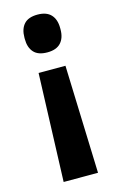

<svg xmlns="http://www.w3.org/2000/svg" viewBox="-104 -548 458 742"><g transform="rotate(-15 124.5 -176.5)"><path d="M71 -283.5H178.5L193 148.5H55.5ZM125 -502.5Q161 -502.5 178.8 -483.2Q196.5 -464 196.5 -429.5V-424Q196.5 -390 178.8 -370.8Q161 -351.5 125 -351.5Q88 -351.5 70.8 -370.8Q53.5 -390 53.5 -424V-429.5Q53.5 -464 70.8 -483.2Q88 -502.5 125 -502.5Z"/></g></svg>

Font: Anek Devanagari Medium SemiBold
Style: Regular
Weight: 600
Version: Version 1.003